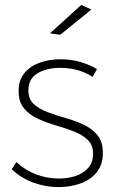

<svg xmlns="http://www.w3.org/2000/svg" viewBox="-20 -763 477 784"><path d="M358 -449Q331 -467 297 -476.5Q263 -486 226 -486Q171 -486 133.5 -464Q96 -442 96 -394Q96 -358 118 -338Q140 -318 174.5 -305Q209 -292 248 -281Q287 -270 321.5 -254Q356 -238 378 -211Q400 -184 400 -138Q400 -90 374.5 -59Q349 -28 307.5 -13.5Q266 1 219 1Q165 1 114.5 -18Q64 -37 28 -72L47 -101Q81 -69 126 -51.5Q171 -34 221 -34Q258 -34 289 -44.5Q320 -55 339.5 -76.5Q359 -98 360 -132Q361 -169 339.5 -190.5Q318 -212 283.5 -225.5Q249 -239 209.5 -250.5Q170 -262 135 -278Q100 -294 78 -320.5Q56 -347 56 -391Q56 -436 79.5 -464.5Q103 -493 142 -507Q181 -521 227 -521Q270 -521 308 -510Q346 -499 376 -481ZM312 -743 353 -724 226 -621 184 -627Z"/></svg>

Font: Alexandria ExtraLight
Style: Regular
Weight: 250
Designer: Mohamed Gaber
Foundry: Kief Type Foundry
Version: Version 5.100